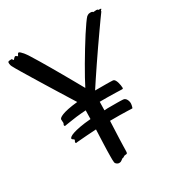

<svg xmlns="http://www.w3.org/2000/svg" viewBox="-168 -808 857 923"><g transform="rotate(-30 260.5 -346.0)"><path d="M288.1 -192.9Q287.1 -166.5 285.9 -141.1Q284.7 -115.7 283.9 -94.2Q283.2 -72.8 282.7 -56.6Q282.2 -40.5 282.2 -33.2Q282.2 -19.5 280 -16.8Q277.8 -14.2 271 -14.2Q264.2 -14.2 260.3 -11Q256.3 -7.8 254.9 -7.8Q251 -7.8 248 -5.9Q245.1 -3.9 242.2 -1.5Q239.3 1 235.4 2.9Q231.4 4.9 225.1 4.9Q223.1 4.9 220.2 4.2Q217.3 3.4 214.1 1.5Q210.9 -0.5 208.3 -3.7Q205.6 -6.8 205.1 -11.2Q204.1 -17.1 204.1 -25.9Q204.1 -34.7 204.1 -45.9Q204.1 -59.6 204.6 -76.9Q205.1 -94.2 205.8 -113Q206.5 -131.8 207.3 -151.6Q208 -171.4 209 -190.9Q181.2 -189.5 156.2 -187.5Q131.3 -185.5 101.1 -183.1Q99.6 -183.1 98.9 -182.6Q98.1 -182.1 97.2 -182.1Q90.8 -182.1 90.8 -187Q90.8 -189.5 93 -192.6Q95.2 -195.8 95.2 -199.2Q95.2 -201.2 93.5 -202.4Q91.8 -203.6 89.6 -204.8Q87.4 -206.1 85.7 -207.8Q84 -209.5 84 -211.9Q84 -215.3 90.1 -220.2Q96.2 -225.1 110.8 -230Q125.5 -234.9 149.9 -239.5Q174.3 -244.1 210.9 -247.1Q210.9 -259.8 211.4 -272Q211.9 -284.2 211.9 -293.9V-294.9Q198.7 -293.9 186 -293Q173.3 -292 159.4 -290.3Q145.5 -288.6 129.9 -286.1Q114.3 -283.7 95.2 -280.8Q93.3 -280.8 92.5 -280.3Q91.8 -279.8 90.8 -279.8Q85 -279.8 85 -285.2Q85 -287.6 86.9 -290.8Q88.9 -293.9 88.9 -296.9Q88.9 -300.8 88.4 -305.7Q87.9 -310.5 87.9 -315.9Q87.9 -319.3 92.8 -323.7Q97.7 -328.1 109.9 -333Q122.1 -337.9 143.1 -342.3Q164.1 -346.7 196.8 -350.1Q187.5 -364.7 172.9 -388.4Q158.2 -412.1 140.6 -440.4Q123 -468.8 104 -499.8Q85 -530.8 67.1 -560.1Q49.3 -589.4 34.2 -614.5Q19 -639.6 9.8 -657.2Q7.8 -660.6 6.8 -664.8Q5.9 -668.9 5.4 -672.9Q4.9 -676.8 5.4 -679.4Q5.9 -682.1 6.8 -683.1Q8.3 -684.1 11.2 -685.1Q17.1 -686.5 27.8 -686Q30.3 -680.2 32 -678.7Q33.7 -677.2 34.9 -678Q36.1 -678.7 37.4 -680.9Q38.6 -683.1 40 -684.1Q45.4 -689.5 48.1 -689.9Q50.8 -690.4 56.2 -686Q60.5 -681.6 61 -683.6Q61.5 -685.5 65.9 -692.9Q69.8 -699.2 75.2 -696Q80.6 -692.9 87.9 -684.1Q90.3 -682.6 91.6 -680.4Q92.8 -678.2 95.2 -675.8Q100.6 -669.4 111.8 -651.6Q123 -633.8 137.7 -609.4Q152.3 -585 169.4 -555.7Q186.5 -526.4 203.4 -496.8Q220.2 -467.3 236.1 -439.2Q252 -411.1 264.2 -389.2Q272.9 -406.7 287.8 -433.8Q302.7 -460.9 320.6 -491.5Q338.4 -522 357.7 -553.5Q377 -585 394 -611.6Q411.1 -638.2 424.8 -657.5Q438.5 -676.8 444.8 -683.1Q448.7 -686 451.4 -687.5Q454.1 -689 456.3 -689.7Q458.5 -690.4 460.4 -690.4Q462.4 -690.4 464.8 -690.9Q472.2 -690.9 474.6 -689.9Q477.1 -689 477.8 -688Q478.5 -687 479 -686.3Q479.5 -685.5 482.9 -686Q490.7 -687 497.3 -687Q503.9 -687 504.9 -684.1Q504.9 -683.1 506.3 -682.6Q507.8 -682.1 517.1 -682.1Q520 -682.1 520.8 -680.4Q521.5 -678.7 516.1 -674.8Q515.1 -673.8 515.1 -673.1Q515.1 -672.4 515.1 -671.4Q515.1 -670.4 514.4 -668.7Q513.7 -667 511.2 -664.1Q506.3 -657.7 491.9 -637.5Q477.5 -617.2 457.8 -589.1Q438 -561 415 -527.8Q392.1 -494.6 370.1 -462.2Q348.1 -429.7 329.3 -401.4Q310.5 -373 298.8 -355H323.2Q329.6 -355 339.6 -355Q349.6 -355 360.1 -355Q370.6 -355 380.6 -354.7Q390.6 -354.5 397.9 -354Q403.3 -353.5 407.5 -347.4Q411.6 -341.3 414.3 -332.8Q417 -324.2 418.5 -314.9Q419.9 -305.7 419.9 -299.8Q419.9 -294.9 414.1 -294.9Q403.3 -294.9 383.5 -295.9Q363.8 -296.9 335.9 -296.9H291Q291 -286.6 290.5 -274.7Q290 -262.7 290 -250Q298.8 -251 308.6 -251Q318.4 -251 329.1 -251Q335.9 -251 344.2 -251Q352.5 -251 361.3 -251Q370.1 -251 378.4 -250.7Q386.7 -250.5 394 -250Q404.8 -249 410.9 -238.5Q417 -228 417 -215.8Q417 -214.8 416.5 -210.7Q416 -206.5 415 -202.1Q414.1 -197.8 412.8 -194.3Q411.6 -190.9 410.2 -190.9Q399.4 -190.9 384.5 -191.9Q369.6 -192.9 341.8 -192.9Z"/></g></svg>

Font: Oregano
Style: Regular
Weight: 400
Version: Version 1.000